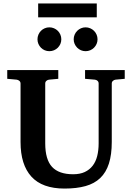

<svg xmlns="http://www.w3.org/2000/svg" viewBox="-20 -1077 769 1113"><path d="M649.9 -615.2Q641.6 -614.3 634.8 -608.4Q627.9 -602.5 627.9 -592.8V-253.9Q627.9 -180.2 611.3 -128.7Q594.7 -77.1 561 -44.9Q527.3 -12.7 475.8 1.7Q424.3 16.1 354 16.1Q225.1 16.1 162.1 -53Q99.1 -122.1 99.1 -253.9V-592.8Q99.1 -602.5 92 -608.4Q85 -614.3 76.2 -615.2L22 -620.1V-670.9H317.9V-620.1L264.2 -615.2Q255.9 -614.3 249 -608.4Q242.2 -602.5 242.2 -592.8V-246.1Q242.2 -152.3 281.7 -109.6Q321.3 -66.9 403.8 -66.9Q443.4 -66.9 471.2 -79.8Q499 -92.8 517.1 -116.2Q535.2 -139.6 543.5 -172.6Q551.8 -205.6 551.8 -246.1V-592.8Q551.8 -602.5 545.4 -608.4Q539.1 -614.3 529.8 -615.2L473.1 -620.1V-670.9H703.1V-620.1ZM335.4 -849.1Q335.4 -835 330.1 -822.5Q324.7 -810.1 315.2 -800.5Q305.7 -791 293 -785.6Q280.3 -780.3 266.1 -780.3Q252 -780.3 239.3 -785.6Q226.6 -791 217.3 -800.5Q208 -810.1 202.6 -822.5Q197.3 -835 197.3 -849.1Q197.3 -863.3 202.6 -876Q208 -888.7 217.3 -898.2Q226.6 -907.7 239.3 -913.1Q252 -918.5 266.1 -918.5Q280.3 -918.5 293 -913.1Q305.7 -907.7 315.2 -898.2Q324.7 -888.7 330.1 -876Q335.4 -863.3 335.4 -849.1ZM545.4 -849.1Q545.4 -835 540 -822.5Q534.7 -810.1 525.1 -800.5Q515.6 -791 502.9 -785.6Q490.2 -780.3 476.1 -780.3Q461.9 -780.3 449.5 -785.6Q437 -791 427.5 -800.5Q418 -810.1 412.6 -822.5Q407.2 -835 407.2 -849.1Q407.2 -863.3 412.6 -876Q418 -888.7 427.5 -898.2Q437 -907.7 449.5 -913.1Q461.9 -918.5 476.1 -918.5Q490.2 -918.5 502.9 -913.1Q515.6 -907.7 525.1 -898.2Q534.7 -888.7 540 -876Q545.4 -863.3 545.4 -849.1ZM201.2 -976.6V-1057.1H541V-976.6Z"/></svg>

Font: Charis SIL Phon
Style: Bold
Weight: 700
Foundry: SIL International
Version: Version 5.000